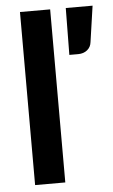

<svg xmlns="http://www.w3.org/2000/svg" viewBox="-50 -700 434 735"><g transform="rotate(-5 167.0 -332.5)"><path d="M171 -665V0H55V-665ZM334 -665 314 -527Q312 -508 298 -496.5Q284 -485 263 -485H229L231 -665Z"/></g></svg>

Font: Blinker SemiBold
Style: Regular
Weight: 600
Designer: Juergen Huber
Foundry: supertype
Version: Version 1.015;PS 1.15;hotconv 1.0.88;makeotf.lib2.5.647800